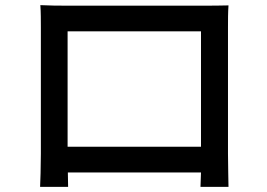

<svg xmlns="http://www.w3.org/2000/svg" viewBox="-20 -716 1040 747"><path d="M137 -696C139 -670 139 -635 139 -609C139 -562 139 -168 139 -118C139 -78 137 2 136 11H245L244 -45H762L760 11H869C869 3 867 -83 867 -118C867 -165 867 -556 867 -609C867 -637 867 -668 869 -695C836 -694 800 -694 777 -694C718 -694 295 -694 234 -694C209 -694 177 -694 137 -696ZM243 -145V-594H762V-145Z"/></svg>

Font: GenYoGothic2 TW M
Style: Regular
Weight: 500
Version: Version 2.100;PS 2.1;hotconv 16.6.51;makeotf.lib2.5.65220 DE